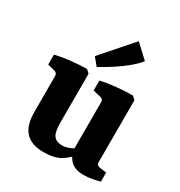

<svg xmlns="http://www.w3.org/2000/svg" viewBox="-161 -782 848 903"><g transform="rotate(30 263.0 -330.0)"><path d="M355 -69Q329 -32 295 -12Q261 8 203 8Q138 8 105.5 -27Q73 -62 73 -135V-329Q73 -346 57 -350L18 -360V-414Q56 -423 102.5 -428Q149 -433 187 -433L204 -417V-152Q204 -100 218.5 -81.5Q233 -63 263 -63Q283 -63 302.5 -71Q322 -79 340 -93ZM508 -7Q495 -3 469 2Q443 7 420 7Q379 7 354.5 -13Q330 -33 322 -73V-330Q322 -348 306 -351L264 -361V-415Q303 -424 350 -428.5Q397 -433 436 -433L453 -417V-83Q453 -71 458 -66.5Q463 -62 472 -61L508 -56ZM188 -504 332 -668 404 -601Q386 -578 357 -554Q328 -530 293 -507Q258 -484 221 -464Z"/></g></svg>

Font: Yrsa
Style: Bold
Weight: 700
Version: Version 2.004